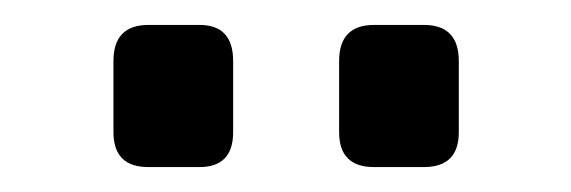

<svg xmlns="http://www.w3.org/2000/svg" viewBox="-20 -721 458 154"><path d="M320 -701Q348 -701 348 -672V-615Q348 -587 320 -587H280Q252 -587 252 -615V-672Q252 -701 280 -701ZM140 -701Q167 -701 167 -672V-615Q167 -587 140 -587H99Q71 -587 71 -615V-672Q71 -701 99 -701Z"/></svg>

Font: Exo 2 SemiBold
Style: Regular
Weight: 600
Designer: Natanael Gama
Foundry: Natanael Gama
Version: Version 2.010